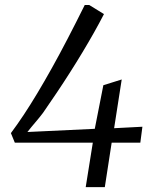

<svg xmlns="http://www.w3.org/2000/svg" viewBox="-20 -764 626 784"><path d="M330 0 359 -181.5H40.5L24.5 -220.5Q50 -254.5 77 -295.2Q104 -336 132.5 -383.5Q161 -431 192 -486.5Q223 -542 256.2 -606Q289.5 -670 326 -743.5H344.5L404.5 -706.5Q385.5 -669.5 363.5 -630.5Q341.5 -591.5 317 -550.8Q292.5 -510 266.2 -468.8Q240 -427.5 212 -385.8Q184 -344 155.5 -303Q141.5 -284.5 124.8 -265Q108 -245.5 92 -225L367 -238L402 -416L477 -439.5L446 -240.5L561.5 -246.5L553 -181.5H436L408 0Z"/></svg>

Font: Merriweather Light
Style: Italic
Weight: 300
Italic angle: -7.8°
Designer: Eben Sorkin
Foundry: Eben Sorkin
Version: Version 2.101